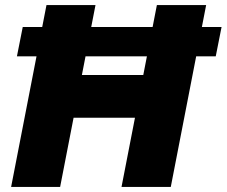

<svg xmlns="http://www.w3.org/2000/svg" viewBox="-20 -740 897 760"><path d="M47 -517 70 -633H857L834 -517ZM601 -720H796L656 0H461ZM218 0H24L164 -720H358ZM577 -274H203L236 -443H610Z"/></svg>

Font: Kufam ExtraBold
Style: Italic
Weight: 800
Italic angle: -11°
Designer: Artur Schmal
Foundry: Original Type
Version: Version 1.301; ttfautohint (v1.8.3)